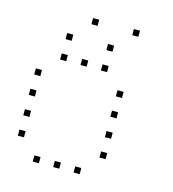

<svg xmlns="http://www.w3.org/2000/svg" viewBox="-109 -855 817 909"><g transform="rotate(15 300.0 -400.0)"><path d="M236 -765Q235 -765 235 -765Q235 -765 235 -764V-736Q235 -735 235 -735Q235 -735 236 -735H264Q265 -735 265 -735Q265 -735 265 -736V-764Q265 -765 265 -765Q265 -765 264 -765ZM436 -765Q435 -765 435 -765Q435 -765 435 -764V-736Q435 -735 435 -735Q435 -735 436 -735H464Q465 -735 465 -735Q465 -735 465 -736V-764Q465 -765 465 -765Q465 -765 464 -765ZM136 -665Q135 -665 135 -665Q135 -665 135 -664V-636Q135 -635 135 -635Q135 -635 136 -635H164Q165 -635 165 -635Q165 -635 165 -636V-664Q165 -665 165 -665Q165 -665 164 -665ZM336 -665Q335 -665 335 -665Q335 -665 335 -664V-636Q335 -635 335 -635Q335 -635 336 -635H364Q365 -635 365 -635Q365 -635 365 -636V-664Q365 -665 365 -665Q365 -665 364 -665ZM136 -565Q135 -565 135 -565Q135 -565 135 -564V-536Q135 -535 135 -535Q135 -535 136 -535H164Q165 -535 165 -535Q165 -535 165 -536V-564Q165 -565 165 -565Q165 -565 164 -565ZM236 -565Q235 -565 235 -565Q235 -565 235 -564V-536Q235 -535 235 -535Q235 -535 236 -535H264Q265 -535 265 -535Q265 -535 265 -536V-564Q265 -565 265 -565Q265 -565 264 -565ZM336 -565Q335 -565 335 -565Q335 -565 335 -564V-536Q335 -535 335 -535Q335 -535 336 -535H364Q365 -535 365 -535Q365 -535 365 -536V-564Q365 -565 365 -565Q365 -565 364 -565ZM36 -465Q35 -465 35 -465Q35 -465 35 -464V-436Q35 -435 35 -435Q35 -435 36 -435H64Q65 -435 65 -435Q65 -435 65 -436V-464Q65 -465 65 -465Q65 -465 64 -465ZM436 -465Q435 -465 435 -465Q435 -465 435 -464V-436Q435 -435 435 -435Q435 -435 436 -435H464Q465 -435 465 -435Q465 -435 465 -436V-464Q465 -465 465 -465Q465 -465 464 -465ZM36 -365Q35 -365 35 -365Q35 -365 35 -364V-336Q35 -335 35 -335Q35 -335 36 -335H64Q65 -335 65 -335Q65 -335 65 -336V-364Q65 -365 65 -365Q65 -365 64 -365ZM436 -365Q435 -365 435 -365Q435 -365 435 -364V-336Q435 -335 435 -335Q435 -335 436 -335H464Q465 -335 465 -335Q465 -335 465 -336V-364Q465 -365 465 -365Q465 -365 464 -365ZM36 -265Q35 -265 35 -265Q35 -265 35 -264V-236Q35 -235 35 -235Q35 -235 36 -235H64Q65 -235 65 -235Q65 -235 65 -236V-264Q65 -265 65 -265Q65 -265 64 -265ZM436 -265Q435 -265 435 -265Q435 -265 435 -264V-236Q435 -235 435 -235Q435 -235 436 -235H464Q465 -235 465 -235Q465 -235 465 -236V-264Q465 -265 465 -265Q465 -265 464 -265ZM36 -165Q35 -165 35 -165Q35 -165 35 -164V-136Q35 -135 35 -135Q35 -135 36 -135H64Q65 -135 65 -135Q65 -135 65 -136V-164Q65 -165 65 -165Q65 -165 64 -165ZM436 -165Q435 -165 435 -165Q435 -165 435 -164V-136Q435 -135 435 -135Q435 -135 436 -135H464Q465 -135 465 -135Q465 -135 465 -136V-164Q465 -165 465 -165Q465 -165 464 -165ZM136 -65Q135 -65 135 -65Q135 -65 135 -64V-36Q135 -35 135 -35Q135 -35 136 -35H164Q165 -35 165 -35Q165 -35 165 -36V-64Q165 -65 165 -65Q165 -65 164 -65ZM236 -65Q235 -65 235 -65Q235 -65 235 -64V-36Q235 -35 235 -35Q235 -35 236 -35H264Q265 -35 265 -35Q265 -35 265 -36V-64Q265 -65 265 -65Q265 -65 264 -65ZM336 -65Q335 -65 335 -65Q335 -65 335 -64V-36Q335 -35 335 -35Q335 -35 336 -35H364Q365 -35 365 -35Q365 -35 365 -36V-64Q365 -65 365 -65Q365 -65 364 -65Z"/></g></svg>

Font: Doto Black Thin
Style: Regular
Weight: 250
Monospace: yes
Version: Version 1.000